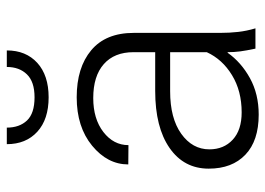

<svg xmlns="http://www.w3.org/2000/svg" viewBox="-130 -659 798 578"><g transform="rotate(-90 269.0 -370.0)"><path d="M411.6 0Q405.8 -27.3 403.3 -45.9Q400.9 -64.5 400.9 -83.5L399.4 -84Q370.6 -43 322.8 -16.6Q274.9 9.8 212.9 9.8Q134.3 9.8 92.3 -30.3Q50.3 -70.3 50.3 -140.6Q50.3 -215.3 112.5 -258.5Q174.8 -301.8 284.2 -301.8H400.9V-367.2Q400.9 -424.8 365 -456.5Q329.1 -488.3 262.7 -488.3Q200.2 -488.3 160.6 -457.8Q121.1 -427.2 121.1 -382.3L63 -382.8Q63 -445.3 119.4 -491.7Q175.8 -538.1 265.1 -538.1Q354.5 -538.1 406.7 -494.4Q459 -450.7 459 -366.2V-106.4Q459 -78.1 461.9 -52.2Q464.8 -26.4 472.7 0ZM219.7 -41.5Q284.2 -41.5 331.8 -70.6Q379.4 -99.6 400.9 -146.5V-256.8H283.2Q202.1 -256.8 155.3 -223.4Q108.4 -189.9 108.4 -138.7Q108.4 -95.2 137.5 -68.4Q166.5 -41.5 219.7 -41.5ZM406.2 -748.5Q406.2 -690.9 368.7 -656.7Q331.1 -622.6 265.1 -622.6Q198.7 -622.6 161.4 -656.7Q124 -690.9 124 -748.5H173.8Q173.8 -710.4 195.3 -687.7Q216.8 -665 265.1 -665Q312 -665 334.2 -688Q356.4 -710.9 356.4 -748.5Z"/></g></svg>

Font: Franko
Style: Light
Weight: 300
Designer: Google
Version: Version 1.200310; 2013